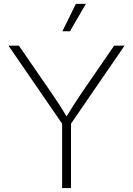

<svg xmlns="http://www.w3.org/2000/svg" viewBox="-20 -961 679 981"><path d="M297.4 0V-329.1L23.4 -727.5H76.7L242.2 -487.3Q265.6 -453.6 286.6 -420.9Q307.6 -388.2 329.6 -351.1H311Q333 -388.2 354.2 -421.1Q375.5 -454.1 397.9 -487.3L563 -727.5H616.2L342.8 -329.1V0ZM298.8 -801.3 367.7 -941.4H418.9L337.4 -801.3Z"/></svg>

Font: Inter 20pt ExtraLight
Style: Regular
Weight: 250
Version: Version 4.001;git-66647c0bb